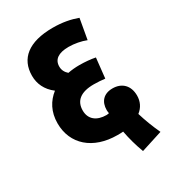

<svg xmlns="http://www.w3.org/2000/svg" viewBox="-179 -729 830 925"><g transform="rotate(-30 236.5 -266.0)"><path d="M341 100 460 62C440 19 424 -23 411 -66C437 -86 450 -114 450 -146C450 -202 416 -235 364 -235C315 -235 288 -205 288 -158C288 -153 289 -146 290 -140C284 -139 280 -138 276 -138C222 -138 187 -165 187 -214C187 -267 222 -297 296 -297C319 -297 342 -295 358 -293L370 -404C345 -409 313 -412 282 -412C260 -412 238 -410 218 -406C203 -419 195 -435 195 -454C195 -493 224 -514 281 -514C313 -514 350 -507 377 -496L397 -609C359 -623 315 -632 261 -632C126 -632 59 -576 59 -481C59 -437 77 -396 119 -364C78 -332 51 -285 51 -221C51 -105 138 -28 273 -28C284 -28 295 -28 305 -29C313 14 325 57 341 100Z"/></g></svg>

Font: Noto Sans Devanagari ExtraCondensed ExtraBold
Style: Regular
Weight: 800
Width: 2
Designer: Jelle Bosma - Monotype Design Team
Foundry: Monotype Imaging Inc.
Version: Version 2.004